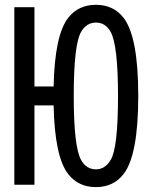

<svg xmlns="http://www.w3.org/2000/svg" viewBox="-20 -762 626 792"><path d="M39.1 0V-732.4H122.1V-405.3H201.2Q205.6 -617.7 261.7 -689Q303.7 -742.2 375.5 -742.2Q447.8 -742.2 489.3 -689Q550.3 -611.3 550.3 -366.2Q550.3 -121.1 489.3 -43.5Q447.8 9.8 375.5 9.8Q303.7 9.8 261.7 -43.5Q205.6 -114.7 201.2 -327.1H122.1V0ZM376 -63.5Q413.1 -63.5 436.5 -102.1Q466.8 -151.4 466.8 -365.2Q466.8 -575.7 436.5 -630.4Q415 -668.9 376 -668.9Q336.9 -668.9 314.5 -630.4Q284.2 -578.6 284.2 -365.2Q284.2 -156.7 314.5 -102.1Q335.9 -63.5 376 -63.5Z"/></svg>

Font: Consola Mono
Style: Book
Weight: 400
Monospace: yes
Version: Version 2.001